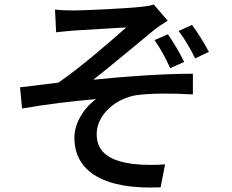

<svg xmlns="http://www.w3.org/2000/svg" viewBox="-20 -796 1040 862"><path d="M734 -642 674 -616C702 -575 724 -535 744 -490L807 -518C786 -561 758 -607 734 -642ZM842 -684 782 -657C810 -620 835 -577 856 -534L918 -563C897 -603 866 -652 842 -684ZM227 -753 232 -651C257 -654 288 -657 314 -659C355 -662 505 -670 547 -673C485 -618 341 -492 242 -425C191 -419 123 -410 70 -404L79 -309C189 -328 312 -343 411 -351C366 -319 314 -252 314 -178C314 -21 454 56 701 45L721 -58C685 -55 632 -54 576 -60C486 -72 414 -104 414 -194C414 -282 501 -355 594 -369C653 -377 750 -378 846 -372V-465C714 -465 542 -453 399 -438C474 -497 597 -600 669 -659C686 -673 716 -693 733 -703L670 -776C657 -771 636 -767 609 -765C551 -758 355 -749 313 -749C281 -749 254 -750 227 -753Z"/></svg>

Font: Genne Gothic Medium
Style: Regular
Weight: 500
Designer: Ryoko NISHIZUKA (kana & ideographs); Paul D. Hunt (Latin, Greek & Cyrillic); Wenlong ZHANG (bopomofo); Sandoll Communica
Foundry: Adobe Systems Incorporated
Version: Version 1.004;PS 1.004;hotconv 16.6.51;makeotf.lib2.5.65220